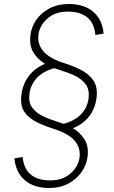

<svg xmlns="http://www.w3.org/2000/svg" viewBox="-20 -730 569 960"><path d="M418 52Q413 94 388 130Q363 166 321.5 188Q280 210 227 210Q149 210 104 171Q59 132 52 62L93 55Q105 172 232 172Q293 172 332.5 137.5Q372 103 378 56Q382 19 366 -8.5Q350 -36 320.5 -54Q291 -72 257 -83Q208 -98 167 -117.5Q126 -137 103 -169Q80 -201 87 -256Q94 -311 124.5 -350.5Q155 -390 205 -411Q169 -433 147.5 -467Q126 -501 132 -554Q137 -596 162 -631.5Q187 -667 228.5 -688.5Q270 -710 323 -710Q401 -710 446.5 -671Q492 -632 498 -562L457 -555Q446 -672 318 -672Q257 -672 217.5 -637.5Q178 -603 172 -556Q168 -519 184 -491.5Q200 -464 229.5 -446Q259 -428 293 -417Q342 -402 383 -381.5Q424 -361 446.5 -328.5Q469 -296 463 -242Q456 -187 425.5 -148Q395 -109 345 -89Q381 -67 402.5 -33Q424 1 418 52ZM274 -119Q287 -115 298 -111Q352 -125 384.5 -158Q417 -191 423 -239Q428 -282 408.5 -308.5Q389 -335 354 -351.5Q319 -368 276 -381Q263 -385 252 -389Q198 -375 165.5 -341.5Q133 -308 127 -259Q122 -217 141.5 -191Q161 -165 196 -148.5Q231 -132 274 -119Z"/></svg>

Font: Haskoy ExtraLight
Style: Italic
Weight: 200
Designer: Ertekin Erdin
Foundry: Ertekin Erdin
Version: Version 2.000; ttfautohint (v1.8.4.7-5d5b)